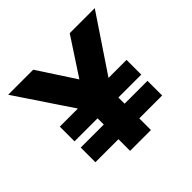

<svg xmlns="http://www.w3.org/2000/svg" viewBox="-192 -1041 1258 1258"><g transform="rotate(-45 437.0 -412.5)"><path d="M340.5 0V-108H127V-244H340.5V-301.5H127V-438H294.5L35.5 -825H267.5L436.5 -566L606 -825H838L578.5 -438H745.5V-301.5H533.5V-244H745.5V-108H533.5V0Z"/></g></svg>

Font: Spartan Thin ExtraBold
Style: Regular
Weight: 800
Version: Version 1.004